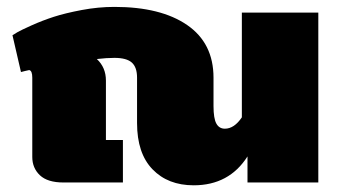

<svg xmlns="http://www.w3.org/2000/svg" viewBox="-20 -537 998 565"><path d="M16.7 -433.3Q21.7 -436.7 31.7 -442.5Q41.7 -448.3 73.3 -462.5Q105 -476.7 138.3 -487.5Q171.7 -498.3 220.4 -507.5Q269.2 -516.7 316.7 -516.7Q453.3 -516.7 530.8 -463.3Q608.3 -410 608.3 -308.3V-225Q608.3 -188.3 616.7 -173.3Q625 -158.3 641.7 -158.3Q669.2 -158.3 691.7 -191.7V-500H916.7V0H708.3V-76.7Q654.2 8.3 550 8.3Q474.2 8.3 428.8 -38.8Q383.3 -85.8 383.3 -175V-308.3Q383.3 -339.2 367.9 -352.9Q352.5 -366.7 316.7 -366.7Q294.2 -366.7 265 -363.3Q291.7 -338.3 291.7 -300V-125H341.7V0H166.7Q120 0 97.5 -21.2Q75 -42.5 75 -75V-308.3Q75 -329.2 65.8 -330.8Q60.8 -330 52.9 -327.9Q45 -325.8 41.7 -325Z"/></svg>

Font: BoonTook
Style: Regular
Weight: 400
Designer: Sungsit Sawaiwan
Foundry: FontUni
Version: Version 3.0